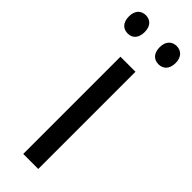

<svg xmlns="http://www.w3.org/2000/svg" viewBox="-263 -736 750 750"><g transform="rotate(45 112.0 -361.0)"><path d="M-17 -672C-17 -637 2 -621 27 -621C51 -621 70 -637 70 -672C70 -706 51 -722 27 -722C2 -722 -17 -706 -17 -672ZM153 -672C153 -637 172 -621 197 -621C221 -621 241 -637 241 -672C241 -706 221 -722 197 -722C173 -722 153 -706 153 -672ZM154 0V-537H71V0Z"/></g></svg>

Font: Noto Sans Telugu Condensed
Style: Regular
Weight: 400
Width: 3
Designer: Jelle Bosma - Monotype Design Team
Foundry: Monotype Imaging Inc.
Version: Version 2.005